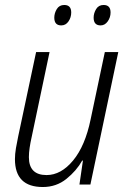

<svg xmlns="http://www.w3.org/2000/svg" viewBox="-20 -741 516 771"><path d="M266 -691Q266 -721 238 -721Q218 -721 208 -704.5Q198 -688 198 -670Q198 -639 226 -639Q244 -639 255 -655Q266 -671 266 -691ZM424 -691Q424 -721 396 -721Q376 -721 366 -704.5Q356 -688 356 -670Q356 -639 384 -639Q401 -639 412.5 -655Q424 -671 424 -691ZM310 -96H313L299 0H343L455 -532H401L344 -262Q322 -155 273.5 -96.5Q225 -38 167 -38Q96 -38 96 -110Q96 -127 99 -147.5Q102 -168 107 -190L179 -532H125L53 -193Q48 -170 44 -146Q40 -122 40 -102Q40 10 152 10Q206 10 246.5 -22.5Q287 -55 310 -96Z"/></svg>

Font: Noto Sans UI SemiCondensed Light
Style: Italic
Weight: 300
Width: 4
Designer: Monotype Design Team
Foundry: Monotype Imaging Inc.
Version: 1.001